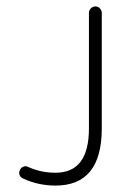

<svg xmlns="http://www.w3.org/2000/svg" viewBox="-20 -560 418 598"><path d="M153 18Q99 18 52 -4Q44 -7 41 -15Q38 -23 42 -30Q45 -38 53 -41Q61 -44 68 -40Q107 -22 153 -22Q257 -22 257 -160V-520Q257 -528 263 -534Q269 -540 277 -540Q285 -540 291 -534Q297 -528 297 -520V-160Q297 18 153 18Z"/></svg>

Font: Hoogli Light
Style: Regular
Weight: 300
Designer: Anand Singh Naorem
Foundry: Brand New Type
Version: Version 1.00 b007